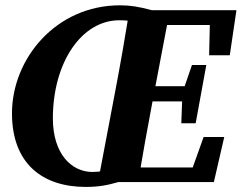

<svg xmlns="http://www.w3.org/2000/svg" viewBox="-20 -696 926 734"><path d="M432.4 0 434.6 -56.6C398.4 -44.1 358.6 -38.6 333.7 -38.6C252.4 -38.6 182.1 -108.9 182.1 -243.4C182.1 -457.1 291.9 -618.5 435.9 -618.5C478.7 -618.5 501.4 -612 545.9 -599.5L559.7 -657.1C513 -670.1 478 -675.7 438.9 -675.7C193.3 -675.7 25.8 -470.9 25.8 -262.7C25.8 -69.3 143.7 18.6 307.8 18.6C359.3 18.6 390.9 11.9 432.4 0ZM354.6 0H508.4C525.1 -103 543.8 -207 563.5 -310.7L629.4 -657.1H474.9C458.2 -554.1 440.2 -450.1 420.5 -347.1L354.6 0ZM428.9 0H797.6L837.3 -172.3H758.4L696.8 0L777.9 -55.7H439.6L428.9 0ZM488 -308.3H701.5L712.4 -366.4H499.1L488 -308.3ZM541.4 -600.4H841.2L783.4 -657.1L779.5 -484.8H858.4L883.9 -657.1H552.9L541.4 -600.4ZM673.1 -224.7H728L768.7 -447.4H713.8L680.8 -351.4L677.1 -332.9L673.1 -224.7Z"/></svg>

Font: Source Serif 4 Variable
Style: Italic
Weight: 400
Italic angle: -12°
Designer: Frank Grießhammer
Foundry: Adobe Systems Incorporated
Version: Version 4.004;hotconv 1.0.116;makeotfexe 2.5.65601